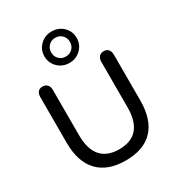

<svg xmlns="http://www.w3.org/2000/svg" viewBox="-222 -1097 1150 1246"><g transform="rotate(-30 353.5 -474.5)"><path d="M77.8 -282.3V-625.2Q77.8 -648.9 89.6 -663.1Q101.4 -677.3 123.9 -677.3Q146.4 -677.3 159.1 -663.1Q171.8 -648.9 171.8 -625.2V-285.1Q171.8 -180.1 217.9 -127.5Q263.9 -75 353.7 -75Q443.6 -75 489.3 -127.5Q535 -180.1 535 -285.1V-625.2Q535 -648.9 547.6 -663.1Q560.1 -677.3 582.9 -677.3Q604.9 -677.3 616.9 -663.1Q629 -648.9 629 -625.2V-282.3Q629 -138.8 559.2 -64.8Q489.5 9.3 353.7 9.3Q219.9 9.3 148.8 -65.1Q77.8 -139.4 77.8 -282.3ZM233 -840Q233 -889.8 268 -923.7Q303.1 -957.5 353.8 -957.5Q404.5 -957.5 439.5 -923.7Q474.5 -889.8 474.5 -840Q474.5 -790.3 439.4 -756.1Q404.4 -721.9 353.7 -721.9Q303 -721.9 268 -756.1Q233 -790.3 233 -840ZM423.6 -839.7Q423.6 -869.9 403.9 -889.9Q384.3 -909.9 353.9 -909.9Q323.5 -909.9 303.7 -889.9Q283.9 -869.9 283.9 -840Q283.9 -810.2 303.5 -789.9Q323.2 -769.5 353.6 -769.5Q384 -769.5 403.8 -789.5Q423.6 -809.5 423.6 -839.7Z"/></g></svg>

Font: SN Pro Thin
Style: Regular
Weight: 200
Designer: Tobias Whetton
Foundry: Supernotes
Version: Version 1.003;Glyphs 3.3 (3324)